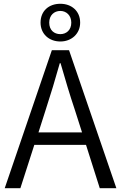

<svg xmlns="http://www.w3.org/2000/svg" viewBox="-20 -998 642 1018"><path d="M300 -778C359 -778 405 -819 405 -878C405 -940 359 -978 300 -978C239 -978 195 -940 195 -878C195 -819 239 -778 300 -778ZM300 -817C267 -817 241 -838 241 -878C241 -917 267 -940 300 -940C331 -940 358 -917 358 -878C358 -838 331 -817 300 -817ZM5 0H88L162 -230H436L509 0H597L346 -732H255ZM184 -296 222 -415C249 -498 273 -577 297 -663H301C326 -577 349 -498 377 -415L415 -296Z"/></svg>

Font: Noto Sans CJK HK DemiLight
Style: Regular
Weight: 350
Designer: Ryoko NISHIZUKA 西塚涼子 (kana, bopomofo & ideographs); Paul D. Hunt (Latin, Greek & Cyrillic); Sandoll Communications 산돌커뮤니
Foundry: Adobe
Version: Version 2.004;hotconv 1.0.118;makeotfexe 2.5.65603